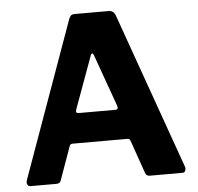

<svg xmlns="http://www.w3.org/2000/svg" viewBox="-53 -796 876 850"><g transform="rotate(-5 385.5 -371.0)"><path d="M47.9 0Q38.9 0 34.8 -8.2Q30.6 -16.4 35.2 -29L283.8 -722.4Q287.9 -732.7 293.2 -737.4Q298.5 -742 309.8 -742H459.6Q482.5 -742 490.5 -719.9L736.8 -27.1Q740.2 -18.8 737 -9.4Q733.8 0 724.5 0H577.9Q563 0 558.5 -14.4L507.5 -160.5Q505.7 -165.2 503.4 -168.1Q501 -171 493.9 -171H250.3Q239.7 -171 236.7 -161.2L183.6 -12.7Q181.9 -7.3 177.3 -3.6Q172.7 0 163.4 0H47.9ZM453.4 -303.7Q466.9 -303.7 461.8 -320.8L378 -554.7Q375.4 -561.2 371.5 -561.2Q367.7 -561.2 365.1 -554.4L279.9 -320.9Q273.4 -303.7 288.5 -303.7Z"/></g></svg>

Font: Libre Franklin Thin
Style: Regular
Weight: 100
Designer: Pablo Impallari, Rodrigo Fuenzalida, Nhung Nguyen
Foundry: Impallari Type
Version: Version 3.000